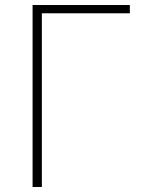

<svg xmlns="http://www.w3.org/2000/svg" viewBox="-20 -746 569 766"><path d="M110 0V-726H498V-693H147V0Z"/></svg>

Font: Noto Sans TC Thin
Style: Regular
Weight: 100
Designer: Ryoko NISHIZUKA 西塚涼子 (kana, bopomofo & ideographs); Paul D. Hunt (Latin, Greek & Cyrillic); Sandoll Communications 산돌커뮤니
Foundry: Adobe
Version: Version 2.004-H2;hotconv 1.0.118;makeotfexe 2.5.65603